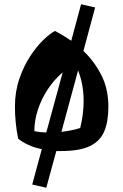

<svg xmlns="http://www.w3.org/2000/svg" viewBox="-20 -684 578 900"><path d="M266 24Q255 24 244 24L197 196L131 181L176 15Q140 8 112.5 -5Q85 -18 65 -34Q57 -74 53.5 -111.5Q50 -149 50 -184Q50 -254 70.5 -314Q91 -374 121.5 -420.5Q152 -467 184 -497.5Q216 -528 238 -539Q257 -529 276 -517.5Q295 -506 314 -493L360 -664L426 -649L371 -445Q421 -398 454.5 -333Q488 -268 488 -184Q488 -115 469 -69Q450 -23 402 0.5Q354 24 266 24ZM372 -211Q372 -288 346 -354L268 -66Q319 -72 356 -84Q364 -116 368 -148Q372 -180 372 -211ZM141 -69Q166 -64 197 -63L274 -345Q234 -311 204 -265.5Q174 -220 157.5 -169.5Q141 -119 141 -69Z"/></svg>

Font: Joti One
Style: Regular
Weight: 400
Designer: Eduardo Rodriguez Tunni
Foundry: Eduardo Rodriguez Tunni
Version: Version 1.002; ttfautohint (v1.8.4.7-5d5b);gftools[0.9.24]